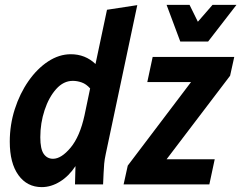

<svg xmlns="http://www.w3.org/2000/svg" viewBox="-20 -755 988 786"><path d="M20 -175Q20 -244 40.5 -308Q61 -372 96.5 -423Q132 -474 177 -503.5Q222 -533 270 -533Q329 -533 371 -493L418 -715L542 -734L413 -125Q408 -102 406.5 -84.5Q405 -67 404 -45L402 0H287L289 -75Q262 -34 225.5 -11.5Q189 11 151 11Q91 11 55.5 -38Q20 -87 20 -175ZM145 -193Q145 -145 159 -125Q173 -105 197 -105Q231 -105 269 -150.5Q307 -196 326 -283L349 -393Q333 -411 314.5 -417.5Q296 -424 278 -424Q240 -424 210 -390.5Q180 -357 162.5 -304Q145 -251 145 -193ZM486 0 503 -77 762 -419H583L605 -522H939L922 -445L662 -103H859L837 0ZM662 -735H756L790 -666L850 -735H948L832 -585H718Z"/></svg>

Font: Radio Canada Condensed SemiBold
Style: Italic
Weight: 600
Width: 3
Italic angle: -12°
Designer: Charles Daoud, Etienne Aubert Bonn, Alexandre Saumier Demers, Jacques Le Bailly
Foundry: Radio-Canada
Version: Version 2.104; ttfautohint (v1.8.4.7-5d5b);gftools[0.9.28.de